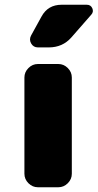

<svg xmlns="http://www.w3.org/2000/svg" viewBox="-20 -790 412 810"><path d="M346 -770Q363 -770 369.5 -755Q376 -740 365 -728L281 -632Q244 -590 186 -590H140Q121 -590 111.5 -606.5Q102 -623 111 -640L155 -720Q182 -770 240 -770ZM226 -520Q249 -520 266 -503Q283 -486 283 -463V-57Q283 -34 266 -17Q249 0 226 0H140Q117 0 100 -17Q83 -34 83 -57V-463Q83 -486 100 -503Q117 -520 140 -520Z"/></svg>

Font: Rounded Mplus 1c Black
Style: Regular
Weight: 900
Version: Version 1.059.20150529